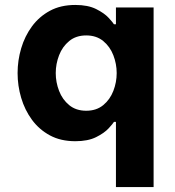

<svg xmlns="http://www.w3.org/2000/svg" viewBox="-20 -560 708 775"><path d="M448 195V-68H440Q436 -61 418.5 -42Q401 -23 368 -6.5Q335 10 284 10Q225 10 181.5 -13.5Q138 -37 109 -76.5Q80 -116 65.5 -165Q51 -214 51 -265Q51 -316 65.5 -365Q80 -414 109 -453.5Q138 -493 181.5 -516.5Q225 -540 284 -540Q335 -540 368 -523.5Q401 -507 418.5 -488Q436 -469 440 -462H448V-530H600V195ZM328 -113Q369 -113 396.5 -135.5Q424 -158 437.5 -193Q451 -228 451 -265Q451 -302 437.5 -337Q424 -372 396.5 -394.5Q369 -417 328 -417Q287 -417 259.5 -394.5Q232 -372 218.5 -337Q205 -302 205 -265Q205 -228 218.5 -193Q232 -158 259.5 -135.5Q287 -113 328 -113Z"/></svg>

Font: Be Vietnam Pro
Style: Bold
Weight: 700
Designer: Lam Bao, Tony Le, Vietanh Nguyen
Foundry: Yellow Type Foundry
Version: Version 1.002; ttfautohint (v1.8.3)